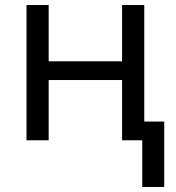

<svg xmlns="http://www.w3.org/2000/svg" viewBox="-20 -556 697 761"><path d="M85 -536.1V0H172.9V-238.8H463.9V0H543.9V185.1H630.9V-74.2H551.8V-536.1H463.9V-313H172.9V-536.1Z"/></svg>

Font: Noto Reveo Sans
Style: Regular
Weight: 400
Designer: Monotype Design team
Foundry: Monotype Imaging Inc.
Version: Version 1.04